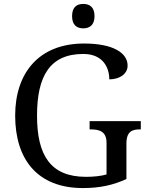

<svg xmlns="http://www.w3.org/2000/svg" viewBox="-20 -945 754 975"><path d="M403 -801C434 -801 460 -817 460 -863C460 -910 434 -925 403 -925C371 -925 346 -910 346 -863C346 -817 371 -801 403 -801ZM401 10C487 10 555 -5 622 -36V-216C622 -279 653 -288 691 -288H695V-330H435V-288H439C483 -288 521 -279 521 -220V-59C493 -51 455 -47 417 -47C235 -47 168 -158 168 -358C168 -558 233 -671 403 -671C501 -671 535 -604 535 -542C587 -542 628 -569 628 -612C628 -676 555 -724 407 -724C177 -724 57 -574 57 -358C57 -137 169 10 401 10Z"/></svg>

Font: Noto Serif Devanagari
Style: Regular
Weight: 400
Designer: Universal Thirst, Indian Type Foundry and the Monotype Design Team
Foundry: Monotype Imaging Inc.
Version: Version 2.004